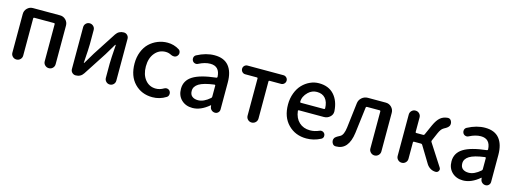

<svg xmlns="http://www.w3.org/2000/svg" viewBox="-10 -1253 5235 1956"><g transform="rotate(15 2607.0 -275.5)"><path d="M86.9 -56.6V-464.8Q86.9 -500 111.8 -524.9Q136.7 -549.8 171.9 -549.8H458Q493.2 -549.8 518.1 -524.9Q543 -500 543 -464.8V-57.6Q543 -33.2 526.4 -16.6Q509.8 0 485.8 0Q461.9 0 444.8 -16.6Q427.7 -33.2 427.7 -57.6V-448.2Q427.7 -458 418 -458H210.9Q201.2 -458 201.2 -448.2V-56.6Q201.2 -33.2 184.6 -16.6Q168 0 144 0Q120.1 0 103.5 -16.6Q86.9 -33.2 86.9 -56.6Z M768.6 0Q747.1 0 731.4 -15.1Q715.8 -30.3 715.8 -52.7V-494.1Q715.8 -517.6 731.9 -533.7Q748 -549.8 771 -549.8Q793.9 -549.8 810.5 -533.7Q827.1 -517.6 827.1 -494.1V-344.7Q827.1 -298.8 816.4 -147.5Q815.4 -144.5 818.4 -144.5Q821.3 -144.5 822.3 -147.5Q831.1 -163.1 856.4 -204.1Q881.8 -245.1 890.6 -261.7L1048.8 -505.9Q1078.1 -549.8 1130.9 -549.8Q1153.3 -549.8 1168.5 -534.2Q1183.6 -518.6 1183.6 -497.1V-55.7Q1183.6 -32.2 1167.5 -16.1Q1151.4 0 1128.4 0Q1105.5 0 1089.4 -16.1Q1073.2 -32.2 1073.2 -55.7V-205.1Q1073.2 -250 1084 -403.3Q1084 -406.2 1081.5 -406.2Q1079.1 -406.2 1077.1 -403.3Q1029.3 -321.3 1008.8 -289.1L849.6 -43.9Q821.3 0 768.6 0Z M1580.1 12.7Q1465.8 12.7 1391.6 -64Q1317.4 -140.6 1317.4 -274.4Q1317.4 -340.8 1339.4 -396.5Q1361.3 -452.1 1398.9 -488.3Q1436.5 -524.4 1485.8 -544.4Q1535.2 -564.5 1589.8 -564.5Q1656.2 -564.5 1712.9 -529.3Q1729.5 -518.6 1731.4 -499Q1732.4 -496.1 1732.4 -492.2Q1732.4 -476.6 1721.7 -463.9Q1710.9 -449.2 1691.4 -446.3Q1687.5 -446.3 1683.6 -446.3Q1668.9 -446.3 1655.3 -453.1Q1626 -468.8 1594.7 -468.8Q1525.4 -468.8 1481 -415Q1436.5 -361.3 1436.5 -274.4Q1436.5 -187.5 1479.5 -134.3Q1522.5 -81.1 1591.8 -81.1Q1633.8 -81.1 1674.8 -105.5Q1686.5 -112.3 1699.2 -112.3Q1703.1 -112.3 1708 -111.3Q1725.6 -107.4 1735.4 -92.8Q1743.2 -81.1 1743.2 -66.4Q1743.2 -62.5 1742.2 -57.6Q1739.3 -38.1 1722.7 -28.3Q1657.2 12.7 1580.1 12.7Z M2002.9 12.7Q1931.6 12.7 1886.2 -30.8Q1840.8 -74.2 1840.8 -146.5Q1840.8 -233.4 1917 -281.7Q1993.2 -330.1 2160.2 -348.6Q2169.9 -349.6 2169.9 -359.4Q2164.1 -469.7 2065.4 -469.7Q2008.8 -469.7 1944.3 -436.5Q1934.6 -430.7 1922.9 -430.7Q1917 -430.7 1911.1 -432.6Q1893.6 -437.5 1884.8 -453.1Q1878.9 -463.9 1878.9 -474.6Q1878.9 -481.4 1879.9 -487.3Q1884.8 -505.9 1901.4 -514.6Q1995.1 -564.5 2085 -564.5Q2185.5 -564.5 2235.4 -503.9Q2285.2 -443.4 2285.2 -331.1V-46.9Q2285.2 -27.3 2271.5 -13.7Q2257.8 0 2238.3 0Q2217.8 0 2202.1 -13.2Q2186.5 -26.4 2183.6 -46.9L2181.6 -61.5Q2180.7 -63.5 2179.2 -63.5Q2177.7 -63.5 2176.8 -61.5Q2088.9 12.7 2002.9 12.7ZM2038.1 -78.1Q2097.7 -78.1 2163.1 -135.7Q2169.9 -141.6 2169.9 -151.4V-267.6Q2169.9 -271.5 2167 -273.4Q2165 -275.4 2162.1 -275.4Q2161.1 -275.4 2160.2 -275.4Q2047.9 -260.7 2000 -231Q1952.1 -201.2 1952.1 -154.3Q1952.1 -115.2 1975.6 -96.7Q1999 -78.1 2038.1 -78.1Z M2567.4 -57.6V-448.2Q2567.4 -458 2557.6 -458H2435.5Q2416 -458 2402.8 -471.7Q2389.6 -485.4 2389.6 -504.4Q2389.6 -523.4 2402.8 -536.6Q2416 -549.8 2435.5 -549.8H2813.5Q2832 -549.8 2845.7 -536.6Q2859.4 -523.4 2859.4 -504.4Q2859.4 -485.4 2845.7 -471.7Q2832 -458 2813.5 -458H2692.4Q2682.6 -458 2682.6 -448.2V-57.6Q2682.6 -33.2 2665.5 -16.6Q2648.4 0 2624.5 0Q2600.6 0 2584 -16.6Q2567.4 -33.2 2567.4 -57.6Z M3204.1 12.7Q3087.9 12.7 3011.7 -64.5Q2935.5 -141.6 2935.5 -274.4Q2935.5 -338.9 2956.5 -394.5Q2977.5 -450.2 3012.7 -486.8Q3047.9 -523.4 3092.8 -543.9Q3137.7 -564.5 3186.5 -564.5Q3288.1 -564.5 3345.7 -501Q3403.3 -437.5 3410.2 -330.1Q3410.2 -327.1 3410.2 -324.2Q3410.2 -292 3384.8 -269.5Q3358.4 -245.1 3320.3 -245.1H3058.6Q3054.7 -245.1 3051.8 -242.2Q3048.8 -239.3 3049.8 -235.4Q3058.6 -161.1 3104 -119.1Q3149.4 -77.1 3218.8 -77.1Q3267.6 -77.1 3313.5 -97.7Q3323.2 -102.5 3333 -102.5Q3338.9 -102.5 3344.7 -100.6Q3361.3 -95.7 3370.1 -81.1Q3375 -71.3 3375 -60.5Q3375 -54.7 3374 -48.8Q3369.1 -32.2 3353.5 -24.4Q3282.2 12.7 3204.1 12.7ZM3048.8 -332Q3048.8 -329.1 3050.8 -327.1Q3053.7 -324.2 3057.6 -324.2H3301.8Q3305.7 -324.2 3308.6 -327.1Q3311.5 -330.1 3311.5 -333Q3311.5 -334 3311.5 -334Q3309.6 -401.4 3277.8 -437.5Q3246.1 -473.6 3188.5 -473.6Q3136.7 -473.6 3097.7 -436.5Q3048.8 -389.6 3048.8 -332Z M3517.6 12.7Q3515.6 12.7 3514.6 12.7Q3492.2 12.7 3480.5 -5.9Q3470.7 -20.5 3470.7 -37.1Q3470.7 -42 3471.7 -48.8Q3473.6 -56.6 3477.5 -63.5Q3481.4 -70.3 3489.7 -76.7Q3498 -83 3502.4 -85.9Q3506.8 -88.9 3519 -95.2Q3531.2 -101.6 3534.2 -103.5Q3568.4 -123 3578.1 -203.1Q3580.1 -222.7 3609.4 -465.8Q3613.3 -502 3640.6 -525.9Q3668 -549.8 3704.1 -549.8H3893.6Q3928.7 -549.8 3953.6 -524.9Q3978.5 -500 3978.5 -464.8V-57.6Q3978.5 -34.2 3961.4 -17.1Q3944.3 0 3920.4 0Q3896.5 0 3879.4 -17.1Q3862.3 -34.2 3862.3 -57.6V-448.2Q3862.3 -458 3852.5 -458H3718.8Q3709 -458 3708 -448.2Q3684.6 -252 3673.8 -171.9Q3649.4 12.7 3517.6 12.7Z M4445.3 -297.9Q4441.4 -289.1 4447.3 -281.2L4594.7 -52.7Q4600.6 -43.9 4600.6 -34.2Q4600.6 -26.4 4595.7 -17.6Q4585.9 0 4565.4 0Q4536.1 0 4510.7 -14.6Q4485.4 -29.3 4469.7 -53.7L4362.3 -230.5Q4357.4 -239.3 4347.7 -239.3H4274.4Q4264.6 -239.3 4264.6 -229.5V-56.6Q4264.6 -33.2 4248 -16.6Q4231.4 0 4207.5 0Q4183.6 0 4167 -16.6Q4150.4 -33.2 4150.4 -56.6V-493.2Q4150.4 -516.6 4167 -533.2Q4183.6 -549.8 4207.5 -549.8Q4231.4 -549.8 4248 -533.2Q4264.6 -516.6 4264.6 -493.2V-340.8Q4264.6 -331.1 4274.4 -331.1H4345.7Q4355.5 -331.1 4359.4 -339.8L4407.2 -447.3Q4435.5 -508.8 4467.3 -534.7Q4499 -560.5 4543.9 -563.5Q4545.9 -563.5 4546.9 -563.5Q4567.4 -563.5 4579.1 -545.9Q4588.9 -531.2 4588.9 -514.6Q4588.9 -508.8 4587.9 -503.9V-502Q4586.9 -496.1 4584.5 -491.2Q4582 -486.3 4577.6 -481Q4573.2 -475.6 4569.8 -472.7Q4566.4 -469.7 4559.6 -464.8Q4552.7 -460 4549.3 -458Q4545.9 -456.1 4537.6 -451.7Q4529.3 -447.3 4527.3 -445.3Q4503.9 -432.6 4482.4 -383.8Z M4856.4 12.7Q4785.2 12.7 4739.7 -30.8Q4694.3 -74.2 4694.3 -146.5Q4694.3 -233.4 4770.5 -281.7Q4846.7 -330.1 5013.7 -348.6Q5023.4 -349.6 5023.4 -359.4Q5017.6 -469.7 4918.9 -469.7Q4862.3 -469.7 4797.9 -436.5Q4788.1 -430.7 4776.4 -430.7Q4770.5 -430.7 4764.6 -432.6Q4747.1 -437.5 4738.3 -453.1Q4732.4 -463.9 4732.4 -474.6Q4732.4 -481.4 4733.4 -487.3Q4738.3 -505.9 4754.9 -514.6Q4848.6 -564.5 4938.5 -564.5Q5039.1 -564.5 5088.9 -503.9Q5138.7 -443.4 5138.7 -331.1V-46.9Q5138.7 -27.3 5125 -13.7Q5111.3 0 5091.8 0Q5071.3 0 5055.7 -13.2Q5040 -26.4 5037.1 -46.9L5035.2 -61.5Q5034.2 -63.5 5032.7 -63.5Q5031.2 -63.5 5030.3 -61.5Q4942.4 12.7 4856.4 12.7ZM4891.6 -78.1Q4951.2 -78.1 5016.6 -135.7Q5023.4 -141.6 5023.4 -151.4V-267.6Q5023.4 -271.5 5020.5 -273.4Q5018.6 -275.4 5015.6 -275.4Q5014.6 -275.4 5013.7 -275.4Q4901.4 -260.7 4853.5 -231Q4805.7 -201.2 4805.7 -154.3Q4805.7 -115.2 4829.1 -96.7Q4852.5 -78.1 4891.6 -78.1Z"/></g></svg>

Font: Gen Jyuu GothicX Medium
Style: Regular
Weight: 500
Designer: Ryoko NISHIZUKA (kana &amp; ideographs); Paul D. Hunt (Latin, Greek &amp; Cyrillic); Wenlong ZHANG (bopomofo); Sandoll C
Version: Version 1.058.20140828